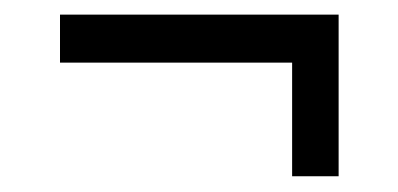

<svg xmlns="http://www.w3.org/2000/svg" viewBox="-20 -438 531 256"><path d="M369.5 -203V-354.5H60V-418.5H431.5V-203Z"/></svg>

Font: Besley Medium
Style: Regular
Weight: 500
Designer: Owen Earl
Foundry: indestructible type*
Version: Version 2.001; ttfautohint (v1.8.3)